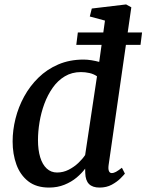

<svg xmlns="http://www.w3.org/2000/svg" viewBox="-20 -837 662 867"><path d="M470.5 -92Q468 -74 471.8 -64.8Q475.5 -55.5 484.5 -55.5Q493.5 -55.5 504 -61.2Q514.5 -67 530.5 -79.5L544 -53Q539 -46.5 523.8 -31.2Q508.5 -16 484.8 -3Q461 10 429.5 10Q398 10 382 -6Q366 -22 365 -55.5L364.5 -75.5Q349.5 -55 326 -35.2Q302.5 -15.5 271 -2.8Q239.5 10 201.5 10Q144 10 107.8 -18.2Q71.5 -46.5 54.2 -93.8Q37 -141 37 -198.5Q37 -249 50 -301.2Q63 -353.5 89 -401Q115 -448.5 153.5 -486.2Q192 -524 243.2 -546Q294.5 -568 357.5 -568Q374 -568 392.8 -565Q411.5 -562 428 -557.5L454 -744L385.5 -762.5L394.5 -798.5L549.5 -817L573 -804ZM418 -492.5Q403 -503 384 -507.2Q365 -511.5 345.5 -511.5Q304.5 -511.5 272.5 -492.2Q240.5 -473 217.8 -440.5Q195 -408 180.2 -368Q165.5 -328 158.5 -285.5Q151.5 -243 151.5 -204.5Q151.5 -160 161.5 -127Q171.5 -94 191 -76Q210.5 -58 237.5 -58Q265.5 -58 290 -70.5Q314.5 -83 333.8 -101.2Q353 -119.5 364.5 -137ZM331.5 -690.5H621.5L614.5 -634.5H324.5Z"/></svg>

Font: Merriweather Medium
Style: Italic
Weight: 500
Italic angle: -7.8°
Version: Version 2.101